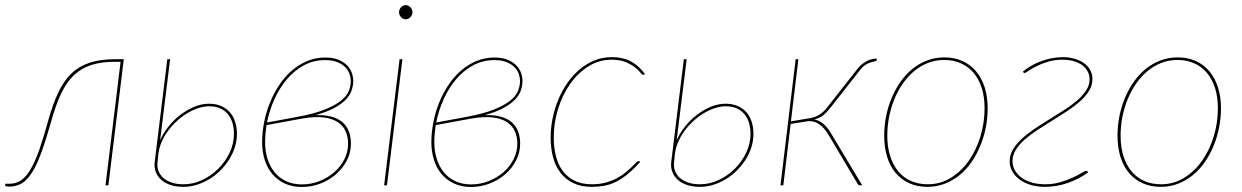

<svg xmlns="http://www.w3.org/2000/svg" viewBox="-25 -720 4824 746"><path d="M163 -254Q181 -318.5 202.8 -363.5Q224.5 -408.5 254.8 -436.5Q285 -464.5 326 -477.2Q367 -490 423.5 -490H456L396 0H385L443.5 -480H422.5Q368.5 -480 329.8 -467.5Q291 -455 262.2 -427.8Q233.5 -400.5 213 -357.5Q192.5 -314.5 175.5 -253.5Q155 -181 137.2 -131.5Q119.5 -82 100.8 -51.8Q82 -21.5 60.5 -8.2Q39 5 11.5 5Q-6 5 -5 -1L-4.5 -6H12.5Q38 -6 58 -20.2Q78 -34.5 95.2 -64.5Q112.5 -94.5 128.8 -141.5Q145 -188.5 163 -254Z M636 -490 597 -174.5Q608 -200.5 628 -226.2Q648 -252 673.5 -272Q699 -292 728.2 -304.5Q757.5 -317 787 -317Q814.5 -317 835 -307.8Q855.5 -298.5 869 -282.8Q882.5 -267 889 -245.5Q895.5 -224 895.5 -200Q895.5 -173.5 887.5 -148Q879.5 -122.5 865 -99.8Q850.5 -77 831 -57.5Q811.5 -38 788.2 -24Q765 -10 739.5 -2Q714 6 687.5 6Q658 6 636 -1.8Q614 -9.5 600 -22.8Q586 -36 579.8 -53.5Q573.5 -71 576 -90L625 -490ZM587 -89.5Q585 -71.5 590.8 -56Q596.5 -40.5 609.2 -29Q622 -17.5 641.8 -10.8Q661.5 -4 688 -4Q724.5 -4 759.8 -20.2Q795 -36.5 822.5 -63.8Q850 -91 867 -126.2Q884 -161.5 884 -200Q884 -221 878.8 -240.2Q873.5 -259.5 862 -274.5Q850.5 -289.5 832.2 -298.2Q814 -307 788 -307Q767 -307 745 -299.8Q723 -292.5 702 -279.8Q681 -267 662 -249.5Q643 -232 628 -211.8Q613 -191.5 603.2 -169Q593.5 -146.5 590.5 -124Z M1347.5 -406Q1347.5 -387 1341 -368.2Q1334.5 -349.5 1317.8 -332.2Q1301 -315 1272.5 -299.8Q1244 -284.5 1200.5 -272.5Q1236.5 -274 1262.8 -266.8Q1289 -259.5 1305.8 -245Q1322.5 -230.5 1330.5 -209.2Q1338.5 -188 1338.5 -162Q1338.5 -127 1322.5 -96.2Q1306.5 -65.5 1280.2 -42.8Q1254 -20 1219.8 -6.8Q1185.5 6.5 1148 6.5Q1110 6.5 1081 -7.2Q1052 -21 1032.5 -44.5Q1013 -68 1003.2 -99.8Q993.5 -131.5 993.5 -167Q993.5 -205.5 1001.2 -245Q1009 -284.5 1023.8 -321Q1038.5 -357.5 1059.8 -389.5Q1081 -421.5 1108.2 -445.2Q1135.5 -469 1168.5 -482.8Q1201.5 -496.5 1239 -496.5Q1269.5 -496.5 1290.2 -487.8Q1311 -479 1323.8 -465.8Q1336.5 -452.5 1342 -436.5Q1347.5 -420.5 1347.5 -406ZM1010.5 -234Q1008 -217 1006.5 -200.2Q1005 -183.5 1005 -167.5Q1005 -133.5 1014.2 -103.5Q1023.5 -73.5 1041.5 -51.2Q1059.5 -29 1086.2 -16.2Q1113 -3.5 1148.5 -3.5Q1183.5 -3.5 1216 -16.2Q1248.5 -29 1273.2 -50.5Q1298 -72 1312.8 -100.8Q1327.5 -129.5 1327.5 -162Q1327.5 -187.5 1318.2 -209.2Q1309 -231 1287.8 -245.2Q1266.5 -259.5 1231.2 -263.8Q1196 -268 1144 -258.5ZM1238 -486.5Q1193 -486.5 1155.5 -466Q1118 -445.5 1089.2 -411.5Q1060.5 -377.5 1041 -334Q1021.5 -290.5 1012.5 -244L1128 -265.5Q1196.5 -278 1237.8 -294.8Q1279 -311.5 1301.2 -330Q1323.5 -348.5 1330.8 -368Q1338 -387.5 1338 -406Q1338 -418 1333.2 -432.2Q1328.5 -446.5 1317 -458.5Q1305.5 -470.5 1286.2 -478.5Q1267 -486.5 1238 -486.5Z M1538.5 -490 1478.5 0H1467.5L1527.5 -490ZM1577.5 -672Q1577.5 -661.5 1569.5 -653.2Q1561.5 -645 1551.5 -645Q1541 -645 1533.2 -653.2Q1525.5 -661.5 1525.5 -672Q1525.5 -683.5 1533.2 -691.8Q1541 -700 1551.5 -700Q1561.5 -700 1569.5 -691.8Q1577.5 -683.5 1577.5 -672Z M2005 -406Q2005 -387 1998.5 -368.2Q1992 -349.5 1975.2 -332.2Q1958.5 -315 1930 -299.8Q1901.5 -284.5 1858 -272.5Q1894 -274 1920.2 -266.8Q1946.5 -259.5 1963.2 -245Q1980 -230.5 1988 -209.2Q1996 -188 1996 -162Q1996 -127 1980 -96.2Q1964 -65.5 1937.8 -42.8Q1911.5 -20 1877.2 -6.8Q1843 6.5 1805.5 6.5Q1767.5 6.5 1738.5 -7.2Q1709.5 -21 1690 -44.5Q1670.5 -68 1660.8 -99.8Q1651 -131.5 1651 -167Q1651 -205.5 1658.8 -245Q1666.5 -284.5 1681.2 -321Q1696 -357.5 1717.2 -389.5Q1738.5 -421.5 1765.8 -445.2Q1793 -469 1826 -482.8Q1859 -496.5 1896.5 -496.5Q1927 -496.5 1947.8 -487.8Q1968.5 -479 1981.2 -465.8Q1994 -452.5 1999.5 -436.5Q2005 -420.5 2005 -406ZM1668 -234Q1665.5 -217 1664 -200.2Q1662.5 -183.5 1662.5 -167.5Q1662.5 -133.5 1671.8 -103.5Q1681 -73.5 1699 -51.2Q1717 -29 1743.8 -16.2Q1770.5 -3.5 1806 -3.5Q1841 -3.5 1873.5 -16.2Q1906 -29 1930.8 -50.5Q1955.5 -72 1970.2 -100.8Q1985 -129.5 1985 -162Q1985 -187.5 1975.8 -209.2Q1966.5 -231 1945.2 -245.2Q1924 -259.5 1888.8 -263.8Q1853.5 -268 1801.5 -258.5ZM1895.5 -486.5Q1850.5 -486.5 1813 -466Q1775.5 -445.5 1746.8 -411.5Q1718 -377.5 1698.5 -334Q1679 -290.5 1670 -244L1785.5 -265.5Q1854 -278 1895.2 -294.8Q1936.5 -311.5 1958.8 -330Q1981 -348.5 1988.2 -368Q1995.5 -387.5 1995.5 -406Q1995.5 -418 1990.8 -432.2Q1986 -446.5 1974.5 -458.5Q1963 -470.5 1943.8 -478.5Q1924.5 -486.5 1895.5 -486.5Z M2462.5 -91Q2435 -60.5 2411.2 -41.5Q2387.5 -22.5 2365 -12Q2342.5 -1.5 2320.5 2.2Q2298.5 6 2274.5 6Q2232.5 6 2202.2 -8.8Q2172 -23.5 2152.5 -49Q2133 -74.5 2123.8 -109.5Q2114.5 -144.5 2114.5 -185Q2114.5 -223.5 2122.5 -262Q2130.5 -300.5 2145.2 -335.2Q2160 -370 2181 -399.8Q2202 -429.5 2228.2 -451.2Q2254.5 -473 2285.5 -485.5Q2316.5 -498 2351.5 -498Q2375.5 -498 2394.8 -493.2Q2414 -488.5 2429.5 -479.8Q2445 -471 2457.5 -459Q2470 -447 2480.5 -433L2478.5 -431Q2476.5 -429 2473.5 -429Q2470 -429 2463 -438.2Q2456 -447.5 2442 -458.5Q2428 -469.5 2406 -478.8Q2384 -488 2350.5 -488Q2302 -488 2261 -462Q2220 -436 2190 -393.5Q2160 -351 2143.2 -296.5Q2126.5 -242 2126.5 -185Q2126.5 -147 2134.8 -114Q2143 -81 2161 -56.5Q2179 -32 2207 -18Q2235 -4 2274.5 -4Q2304.5 -4 2328.8 -10.8Q2353 -17.5 2371.8 -27.5Q2390.5 -37.5 2404.5 -49Q2418.5 -60.5 2428.8 -70.5Q2439 -80.5 2445.5 -87.2Q2452 -94 2456.5 -94Q2459.5 -94 2461.5 -92L2462.5 -91Z M2643 -490 2604 -174.5Q2615 -200.5 2635 -226.2Q2655 -252 2680.5 -272Q2706 -292 2735.2 -304.5Q2764.5 -317 2794 -317Q2821.5 -317 2842 -307.8Q2862.5 -298.5 2876 -282.8Q2889.5 -267 2896 -245.5Q2902.5 -224 2902.5 -200Q2902.5 -173.5 2894.5 -148Q2886.5 -122.5 2872 -99.8Q2857.5 -77 2838 -57.5Q2818.5 -38 2795.2 -24Q2772 -10 2746.5 -2Q2721 6 2694.5 6Q2665 6 2643 -1.8Q2621 -9.5 2607 -22.8Q2593 -36 2586.8 -53.5Q2580.5 -71 2583 -90L2632 -490ZM2594 -89.5Q2592 -71.5 2597.8 -56Q2603.5 -40.5 2616.2 -29Q2629 -17.5 2648.8 -10.8Q2668.5 -4 2695 -4Q2731.5 -4 2766.8 -20.2Q2802 -36.5 2829.5 -63.8Q2857 -91 2874 -126.2Q2891 -161.5 2891 -200Q2891 -221 2885.8 -240.2Q2880.5 -259.5 2869 -274.5Q2857.5 -289.5 2839.2 -298.2Q2821 -307 2795 -307Q2774 -307 2752 -299.8Q2730 -292.5 2709 -279.8Q2688 -267 2669 -249.5Q2650 -232 2635 -211.8Q2620 -191.5 2610.2 -169Q2600.5 -146.5 2597.5 -124Z M3305.5 -451Q3311.5 -459 3319.8 -466.5Q3328 -474 3337.2 -479.5Q3346.5 -485 3356.5 -488.5Q3366.5 -492 3375.5 -492H3382.5L3381.5 -487Q3380.5 -483 3374.2 -481.8Q3368 -480.5 3358.5 -477.8Q3349 -475 3338 -468.2Q3327 -461.5 3316 -447L3200 -299.5Q3186.5 -282.5 3173.5 -272Q3160.5 -261.5 3139 -256Q3160 -251.5 3175 -238.2Q3190 -225 3202 -205L3325 0H3318.5Q3311.5 0 3308 -4.5L3193 -198Q3180 -220 3161.5 -234.8Q3143 -249.5 3117.5 -249.5L3047 -238.5L3018.5 0H3007.5L3066.5 -490H3077L3048 -248.5L3122.5 -261Q3143.5 -264.5 3159.2 -274.8Q3175 -285 3188 -301.5Z M3579.5 -4Q3629 -4 3669.8 -29.2Q3710.5 -54.5 3739.5 -96Q3768.5 -137.5 3784.5 -190.5Q3800.5 -243.5 3800.5 -299Q3800.5 -343 3789.5 -377.8Q3778.5 -412.5 3758 -436.8Q3737.5 -461 3708.5 -474Q3679.5 -487 3643.5 -487Q3610.5 -487 3581.2 -475.8Q3552 -464.5 3527.5 -444.2Q3503 -424 3483.5 -396.2Q3464 -368.5 3450.5 -335.8Q3437 -303 3429.8 -266.8Q3422.5 -230.5 3422.5 -193Q3422.5 -149 3433.5 -114Q3444.5 -79 3464.8 -54.5Q3485 -30 3514 -17Q3543 -4 3579.5 -4ZM3578.5 6Q3539.5 6 3508.2 -8Q3477 -22 3455.2 -47.8Q3433.5 -73.5 3422 -110.2Q3410.5 -147 3410.5 -193Q3410.5 -231.5 3418 -269Q3425.5 -306.5 3439.8 -340.2Q3454 -374 3474.2 -402.8Q3494.5 -431.5 3520.5 -452.5Q3546.5 -473.5 3577.8 -485.2Q3609 -497 3644.5 -497Q3683.5 -497 3714.5 -483Q3745.5 -469 3767.2 -443.2Q3789 -417.5 3800.8 -381Q3812.5 -344.5 3812.5 -299Q3812.5 -261 3805 -223.5Q3797.5 -186 3783.2 -152Q3769 -118 3748.8 -89Q3728.5 -60 3702.5 -39Q3676.5 -18 3645.2 -6Q3614 6 3578.5 6Z M4104.5 -498Q4128 -498 4148.8 -492.2Q4169.5 -486.5 4185.2 -475.8Q4201 -465 4210.2 -449Q4219.5 -433 4219.5 -412.5Q4219.5 -388.5 4206.2 -367Q4193 -345.5 4171 -326Q4149 -306.5 4121.2 -288.2Q4093.5 -270 4064.2 -252Q4035 -234 4007.2 -216Q3979.5 -198 3957.5 -178.8Q3935.5 -159.5 3922.2 -138.5Q3909 -117.5 3909 -94Q3909 -74 3918.8 -57.5Q3928.5 -41 3945.2 -29Q3962 -17 3985.2 -10.5Q4008.5 -4 4035.5 -4Q4067 -4 4094.2 -12Q4121.5 -20 4142.5 -29.8Q4163.5 -39.5 4177 -47.8Q4190.5 -56 4194.5 -56Q4200 -56 4203 -50.5Q4167.5 -24.5 4124 -9.2Q4080.5 6 4035.5 6Q4003.5 6 3978 -2Q3952.5 -10 3934.8 -23.8Q3917 -37.5 3907.5 -55.5Q3898 -73.5 3898 -93.5Q3898 -118.5 3911.2 -140.2Q3924.5 -162 3946.5 -182Q3968.5 -202 3996.2 -220.5Q4024 -239 4053.2 -257Q4082.5 -275 4110.2 -292.8Q4138 -310.5 4160 -329.5Q4182 -348.5 4195.2 -368.8Q4208.5 -389 4208.5 -412Q4208.5 -428.5 4201 -442.5Q4193.5 -456.5 4179.8 -466.8Q4166 -477 4146.5 -482.5Q4127 -488 4103 -488Q4072 -488 4046.8 -480.2Q4021.5 -472.5 4002.8 -463Q3984 -453.5 3972.2 -445.2Q3960.5 -437 3956.5 -436.5Q3953.5 -435.5 3951.5 -438.5L3949.5 -441.5Q3964.5 -455 3983.5 -465.5Q4002.5 -476 4022.8 -483.2Q4043 -490.5 4064 -494.2Q4085 -498 4104.5 -498Z M4486 -4Q4535.5 -4 4576.2 -29.2Q4617 -54.5 4646 -96Q4675 -137.5 4691 -190.5Q4707 -243.5 4707 -299Q4707 -343 4696 -377.8Q4685 -412.5 4664.5 -436.8Q4644 -461 4615 -474Q4586 -487 4550 -487Q4517 -487 4487.8 -475.8Q4458.5 -464.5 4434 -444.2Q4409.5 -424 4390 -396.2Q4370.5 -368.5 4357 -335.8Q4343.5 -303 4336.2 -266.8Q4329 -230.5 4329 -193Q4329 -149 4340 -114Q4351 -79 4371.2 -54.5Q4391.5 -30 4420.5 -17Q4449.5 -4 4486 -4ZM4485 6Q4446 6 4414.8 -8Q4383.5 -22 4361.8 -47.8Q4340 -73.5 4328.5 -110.2Q4317 -147 4317 -193Q4317 -231.5 4324.5 -269Q4332 -306.5 4346.2 -340.2Q4360.5 -374 4380.8 -402.8Q4401 -431.5 4427 -452.5Q4453 -473.5 4484.2 -485.2Q4515.5 -497 4551 -497Q4590 -497 4621 -483Q4652 -469 4673.8 -443.2Q4695.5 -417.5 4707.2 -381Q4719 -344.5 4719 -299Q4719 -261 4711.5 -223.5Q4704 -186 4689.8 -152Q4675.5 -118 4655.2 -89Q4635 -60 4609 -39Q4583 -18 4551.8 -6Q4520.5 6 4485 6Z"/></svg>

Font: Lato Hairline
Style: Italic
Weight: 100
Italic angle: -7°
Designer: Lukasz Dziedzic
Foundry: tyPoland Lukasz Dziedzic
Version: Version 2.007; 2014-02-27